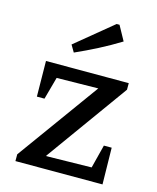

<svg xmlns="http://www.w3.org/2000/svg" viewBox="-112 -824 740 903"><g transform="rotate(15 257.5 -373.0)"><path d="M50 0V-33L338 -431L136 -428L106 -319H69L67 -492H470V-460L182 -60L404 -64L433 -178H471L474 0ZM183 -564 163 -598 343 -746H357L396 -675Q344 -643 290.5 -615.5Q237 -588 183 -564Z"/></g></svg>

Font: Piazzolla Thin SemiBold
Style: Regular
Weight: 600
Version: Version 2.005